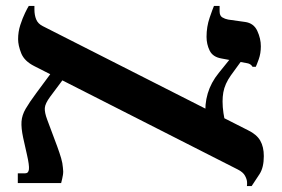

<svg xmlns="http://www.w3.org/2000/svg" viewBox="-20 -617 949 647"><path d="M812 10Q813 6 812.5 -3.5Q812 -13 805.5 -25Q799 -37 781 -46L96 -394Q62 -411 51.5 -437.5Q41 -464 41 -485Q41 -510 48.5 -533Q56 -556 64.5 -573.5Q73 -591 77 -597H96V-585Q96 -566 102 -551.5Q108 -537 124 -529L816 -178Q845 -164 857 -143Q869 -122 869 -91Q869 -53 855 -31Q841 -9 828 10ZM40 0V-33H65Q76 -33 77.5 -46.5Q79 -60 71 -95L58 -153Q51 -186 52.5 -207.5Q54 -229 66.5 -250.5Q79 -272 102 -303L156 -376L196 -354L149 -291Q132 -268 131 -253Q130 -238 139 -214L173 -123Q181 -101 186 -84Q191 -67 192 -52Q194 -39 192 -27Q190 -15 186 0ZM743 -184 673 -224Q669 -265 680 -302Q691 -339 717 -371L759 -423L798 -418L758 -363Q748 -349 741.5 -334.5Q735 -320 732.5 -305.5Q730 -291 730 -275Q730 -256 733 -236Q736 -216 739 -201.5Q742 -187 743 -184ZM831 -392Q825 -402 813 -404Q801 -406 769 -412L726 -420Q697 -425 686.5 -446.5Q676 -468 676 -493Q676 -527 686.5 -557.5Q697 -588 701 -597H720V-579Q720 -564 729 -558.5Q738 -553 749 -551L806 -543Q835 -539 847 -513Q859 -487 859 -461Q859 -437 852 -417.5Q845 -398 842 -392Z"/></svg>

Font: Frank Ruhl Libre Medium
Style: Regular
Weight: 500
Designer: Yanek Iontef
Foundry: Fontef
Version: Version 6.004